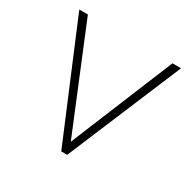

<svg xmlns="http://www.w3.org/2000/svg" viewBox="-176 -1013 1215 1201"><g transform="rotate(30 432.0 -412.5)"><path d="M410.5 0 64.5 -825H126.5L432 -82L737.5 -825H799.5L453.5 0Z"/></g></svg>

Font: Spartan Thin Light
Style: Regular
Weight: 300
Version: Version 1.004